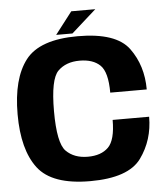

<svg xmlns="http://www.w3.org/2000/svg" viewBox="-55 -850 791 904"><g transform="rotate(-5 340.0 -398.0)"><path d="M335.5 4Q516 4 576.8 -80Q637.5 -164 637.5 -274H465Q465 -179 431 -145.2Q397 -111.5 334 -111.5Q269.5 -111.5 231.5 -149.5Q193.5 -187.5 193.5 -339Q193.5 -490 231.5 -527.8Q269.5 -565.5 334 -565.5Q397.5 -565.5 431.2 -532.8Q465 -500 465 -403H637.5Q637.5 -516 577 -598.5Q516.5 -681 335 -681Q155 -681 88.2 -594.2Q21.5 -507.5 21.5 -339Q21.5 -171.5 88.2 -83.8Q155 4 335.5 4ZM235 -696H312L429 -800.5H315.5Z"/></g></svg>

Font: Anybody Thin
Style: Bold
Weight: 700
Version: Version 1.113;gftools[0.9.25]